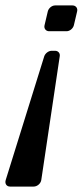

<svg xmlns="http://www.w3.org/2000/svg" viewBox="-29 -484 305 707"><path d="M174 -297H161C150 -297 138 -288 134 -277L-8 179C-12 192 -5 203 8 203H95C108 203 121 192 123 179L191 -277C193 -288 185 -297 174 -297ZM238 -464H174C162 -464 150 -454 147 -442L135 -391C132 -379 140 -369 152 -369H216C228 -369 240 -379 243 -391L255 -442C258 -454 250 -464 238 -464Z"/></svg>

Font: DIN Rundschrift
Style: MittelKursiv
Weight: 400
Version: Version 1.027